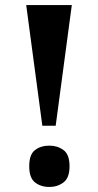

<svg xmlns="http://www.w3.org/2000/svg" viewBox="-20 -734 389 762"><path d="M148 -235 84 -714H265L201 -235ZM176 8Q142 8 119 -10Q96 -28 96 -74Q96 -121 119 -138.5Q142 -156 176 -156Q208 -156 232 -138.5Q256 -121 256 -74Q256 -28 232 -10Q208 8 176 8Z"/></svg>

Font: Noto Serif Khmer ExtraCondensed Black
Style: Regular
Weight: 900
Width: 2
Designer: Danh Hong and the Monotype Design Team
Foundry: Monotype Imaging Inc.
Version: Version 2.004